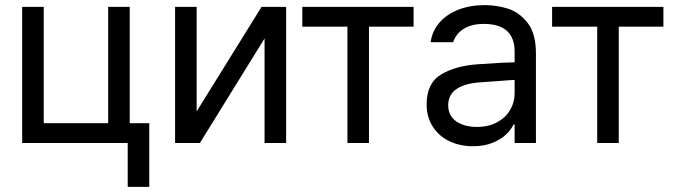

<svg xmlns="http://www.w3.org/2000/svg" viewBox="-20 -557 2641 748"><path d="M485.4 0H66.4V-530.3H150.4V-77.1H401.4V-530.3H485.4ZM561.5 170.9H477.5V-77.1H561.5Z M999 -530.3H1094.7V0H1010.7V-407.2L758.8 0H662.1V-530.3H746.1V-123Z M1157.7 -530.3H1591.3V-453.1H1417.5V0H1333.5V-453.1H1157.7Z M1906.7 -240.2 1851.1 -236.3Q1791.5 -232.4 1758.8 -210.4Q1726.1 -188.5 1726.1 -146.5Q1726.1 -119.1 1740.2 -100.6Q1754.4 -82 1779.8 -72.3Q1805.2 -62.5 1837.4 -62.5Q1883.3 -62.5 1916.5 -80.6Q1949.7 -98.6 1967.3 -128.4Q1984.9 -158.2 1984.9 -192.4V-357.4Q1984.9 -391.6 1971.7 -415.5Q1958.5 -439.5 1931.6 -451.7Q1904.8 -463.9 1864.7 -463.9Q1816.9 -463.9 1786.1 -444.3Q1755.4 -424.8 1745.6 -392.6H1657.7Q1663.6 -435.5 1691.4 -468.3Q1719.2 -501 1765.1 -519Q1811 -537.1 1868.7 -537.1Q1914.6 -537.1 1958.5 -523.4Q2002.4 -509.8 2035.2 -468.3Q2067.9 -426.8 2067.9 -349.6V0H1984.9V-72.3H1981Q1971.2 -51.8 1951.2 -32.7Q1931.2 -13.7 1898.4 -0.5Q1865.7 12.7 1822.8 12.7Q1772 12.7 1731 -6.8Q1689.9 -26.4 1666 -63.5Q1642.1 -100.6 1642.1 -150.4Q1642.1 -233.4 1698.7 -267.1Q1755.4 -300.8 1841.3 -306.6Q1851.1 -307.6 1935.1 -312.5L1990.7 -314.5L1991.7 -246.1Q1982.9 -246.1 1906.7 -240.2Z M2130.9 -530.3H2564.5V-453.1H2390.6V0H2306.6V-453.1H2130.9Z"/></svg>

Font: Pretendard JP Variable
Style: Regular
Weight: 400
Designer: Base glyphs from Inter by Rasmus Andersson; Hangul glyphs from Noto Sans CJK(Source Han Sans) by Jang Soo-young and Kang
Foundry: Kil Hyung-jin
Version: Version 1.307;Glyphs 3.2 (3192)